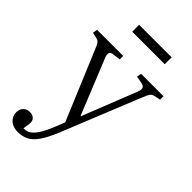

<svg xmlns="http://www.w3.org/2000/svg" viewBox="-276 -785 1102 1102"><g transform="rotate(45 275.0 -234.0)"><path d="M104 230Q64 230 40.5 209Q17 188 17 155Q17 131 32 115Q47 99 71 99Q93 99 105.5 110Q118 121 118 138Q119 145 117 157.5Q115 170 111 191Q132 193 151.5 182.5Q171 172 191.5 141.5Q212 111 236 51L257 -2L82 -420Q71 -448 63.5 -457.5Q56 -467 39 -471L6 -478L11 -507H223V-479L177 -473Q158 -471 153 -460Q148 -449 158 -424L293 -91H296L426 -420Q435 -442 431 -455Q427 -468 403 -472L363 -479L368 -507H550V-479L515 -472Q500 -469 491.5 -460.5Q483 -452 470 -420L275 62Q248 128 222.5 164.5Q197 201 168.5 215.5Q140 230 104 230ZM161 -642V-698H425V-642Z"/></g></svg>

Font: Literata 36pt Light
Style: Regular
Weight: 300
Designer: Latin by Veronika Burian and Jose Scaglione. Greek by Irene Vlachou. Cyrillic by Vera Evstafieva.
Foundry: TypeTogether
Version: Version 3.002